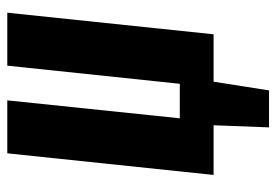

<svg xmlns="http://www.w3.org/2000/svg" viewBox="-138 -480 773 538"><g transform="rotate(-90 249.0 -211.5)"><path d="M160.6 155.3 166.5 0H27.3L87.9 -578.1H236.3L186 -94.7H282.7L333.5 -578.1H481.9L421.4 0H288.6L264.2 155.3Z"/></g></svg>

Font: Oswald
Style: Demi-Bold
Weight: 600
Designer: Vernon Adams
Foundry: Vernon Adams
Version: 3.0; ttfautohint (v0.94.23-7a4d-dirty) -l 8 -r 50 -G 200 -x 